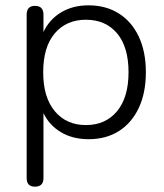

<svg xmlns="http://www.w3.org/2000/svg" viewBox="-20 -514 616 720"><path d="M302 -45Q376 -45 419 -97Q462 -149 462 -243Q462 -338 419 -389Q376 -440 302 -440Q229 -440 185.5 -389Q142 -338 142 -243Q142 -149 185.5 -97Q229 -45 302 -45ZM111 186Q80 186 80 154V-459Q80 -492 111 -492Q143 -492 143 -459V-394Q165 -441 209 -467.5Q253 -494 312 -494Q377 -494 425.5 -463.5Q474 -433 500.5 -376.5Q527 -320 527 -243Q527 -166 500.5 -109.5Q474 -53 426 -22.5Q378 8 312 8Q253 8 209 -18Q165 -44 143 -90V154Q143 186 111 186Z"/></svg>

Font: Chiron GoRound TC L
Style: Regular
Weight: 300
Designer: Ryoko NISHIZUKA 西塚涼子 (kana, bopomofo & ideographs); Paul D. Hunt (Latin, Greek & Cyrillic); Sandoll Communications 산돌커뮤니
Foundry: Adobe
Version: Version 1.000;hotconv 1.1.1;makeotfexe 2.6.0